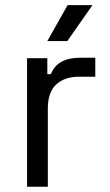

<svg xmlns="http://www.w3.org/2000/svg" viewBox="-20 -711 417 731"><path d="M83 0Q83 -122.1 83 -489.3Q102.5 -489.3 160.2 -489.3Q160.2 -473.6 160.2 -428.7Q163.1 -428.7 173.8 -428.7Q186.5 -460.9 213.9 -475.6Q241.2 -491.2 285.2 -491.2Q304.7 -491.2 342.8 -491.2Q342.8 -472.7 342.8 -418.9Q327.1 -418.9 280.3 -418.9Q226.6 -418.9 194.3 -389.6Q162.1 -360.4 162.1 -297.9Q162.1 -198.2 162.1 0Q142.6 0 83 0ZM160.2 -554.7Q179.7 -588.9 237.3 -691.4Q260.7 -691.4 332 -691.4Q307.6 -657.2 236.3 -554.7Q216.8 -554.7 160.2 -554.7Z"/></svg>

Font: Kadena Space Grotesk
Style: Regular
Weight: 400
Designer: Florian Karsten
Version: Version 2.000